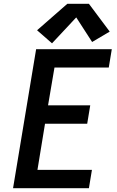

<svg xmlns="http://www.w3.org/2000/svg" viewBox="-20 -995 616 1015"><path d="M49 0H450L466 -97H178L218 -341H441L457 -438H234L268 -638H555L571 -735H171ZM255 -766 383 -903 467 -773 560 -828 450 -975H336L176 -835Z"/></svg>

Font: Iosevka Sparkle Semibold
Style: Italic
Weight: 600
Italic angle: -9°
Designer: Belleve Invis
Foundry: Belleve Invis
Version: Version 4.5.0; ttfautohint (v1.8.3)